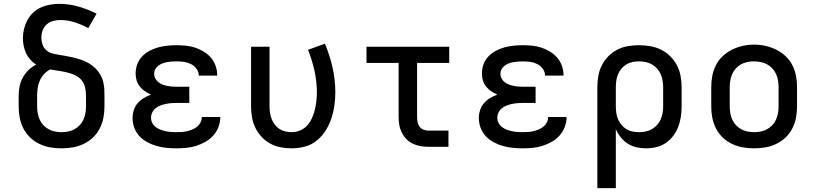

<svg xmlns="http://www.w3.org/2000/svg" viewBox="-20 -763 4240 998"><path d="M300 8Q270 8 241 3Q212 -2 185 -15Q158 -28 136.5 -48.5Q115 -69 101.5 -95.5Q88 -122 82.5 -151Q77 -180 77 -210V-266Q77 -290 82 -314.5Q87 -339 99 -360.5Q111 -382 128.5 -399Q146 -416 168 -427Q151 -438 137.5 -453Q124 -468 115.5 -486.5Q107 -505 103 -525Q99 -545 99 -565Q99 -589 105 -613Q111 -637 122.5 -658.5Q134 -680 152 -697Q170 -714 192 -724Q214 -734 238.5 -738.5Q263 -743 287 -743Q338 -743 387.5 -729Q437 -715 482 -692L439 -617Q405 -635 368.5 -647Q332 -659 294 -659Q274 -659 255.5 -654Q237 -649 222.5 -636Q208 -623 201.5 -604.5Q195 -586 195 -567Q195 -549 201 -531.5Q207 -514 220.5 -502Q234 -490 251.5 -485.5Q269 -481 287 -478Q305 -475 322.5 -472Q340 -469 357.5 -465Q375 -461 392.5 -455.5Q410 -450 426 -442.5Q442 -435 456.5 -424.5Q471 -414 483 -400.5Q495 -387 503.5 -371Q512 -355 516.5 -337.5Q521 -320 522 -302Q523 -284 523 -266V-210Q523 -180 517.5 -151Q512 -122 498.5 -95.5Q485 -69 463.5 -48.5Q442 -28 415 -15Q388 -2 359 3Q330 8 300 8ZM300 -76Q318 -76 335 -79.5Q352 -83 367.5 -91.5Q383 -100 395 -113Q407 -126 414 -142Q421 -158 424 -175Q427 -192 427 -210V-266Q427 -288 422 -309.5Q417 -331 403 -347.5Q389 -364 368.5 -373Q348 -382 327 -387Q306 -392 284 -395Q262 -398 241 -402Q223 -393 209 -378Q195 -363 187 -344.5Q179 -326 176 -306Q173 -286 173 -266V-210Q173 -192 176 -175Q179 -158 186 -142Q193 -126 205 -113Q217 -100 232.5 -91.5Q248 -83 265 -79.5Q282 -76 300 -76Z M897 8Q871 8 845.5 5.5Q820 3 795 -4Q770 -11 746.5 -23.5Q723 -36 705.5 -54.5Q688 -73 678.5 -98Q669 -123 669 -149Q669 -170 675.5 -190.5Q682 -211 695.5 -226.5Q709 -242 727 -253Q745 -264 765 -271Q748 -279 733 -289Q718 -299 706.5 -313.5Q695 -328 690 -345.5Q685 -363 685 -381Q685 -406 693.5 -429Q702 -452 718.5 -469.5Q735 -487 756.5 -498.5Q778 -510 801.5 -516.5Q825 -523 849 -525.5Q873 -528 897 -528Q922 -528 946.5 -525.5Q971 -523 994 -515.5Q1017 -508 1038.5 -495Q1060 -482 1076 -463.5Q1092 -445 1100.5 -421.5Q1109 -398 1109 -373Q1109 -373 1109 -372Q1109 -371 1109 -370H1013Q1013 -371 1013 -371Q1013 -371 1013 -371Q1013 -390 1001 -406Q989 -422 971.5 -430.5Q954 -439 935 -441.5Q916 -444 897 -444Q885 -444 872.5 -443Q860 -442 848 -440Q836 -438 824.5 -433.5Q813 -429 803 -421.5Q793 -414 787 -403Q781 -392 781 -380Q781 -380 781 -380Q781 -380 781 -380Q781 -367 787 -355.5Q793 -344 803 -336Q813 -328 825 -323.5Q837 -319 849.5 -316.5Q862 -314 874.5 -313Q887 -312 900 -312H964V-228H900Q886 -228 871.5 -227Q857 -226 842.5 -223Q828 -220 814.5 -215Q801 -210 789.5 -201Q778 -192 771.5 -178.5Q765 -165 765 -151Q765 -137 771.5 -124Q778 -111 789.5 -102.5Q801 -94 814 -89Q827 -84 841 -81Q855 -78 869 -77Q883 -76 897 -76Q912 -76 926 -77Q940 -78 954 -81.5Q968 -85 981 -90.5Q994 -96 1005 -105Q1016 -114 1022.5 -127Q1029 -140 1029 -155H1125Q1125 -154 1125 -154Q1125 -154 1125 -154Q1125 -128 1115.5 -103Q1106 -78 1088.5 -58.5Q1071 -39 1048 -26Q1025 -13 1000 -5Q975 3 949 5.5Q923 8 897 8Z M1496 8Q1467 8 1438.5 2.5Q1410 -3 1385 -16.5Q1360 -30 1340 -51.5Q1320 -73 1307.5 -98.5Q1295 -124 1290 -152.5Q1285 -181 1285 -210V-520H1381V-210Q1381 -193 1383.5 -176.5Q1386 -160 1392 -144.5Q1398 -129 1408 -115.5Q1418 -102 1432 -93Q1446 -84 1462.5 -80Q1479 -76 1496 -76Q1518 -76 1540 -85Q1562 -94 1577 -111Q1592 -128 1601.5 -149Q1611 -170 1616.5 -192.5Q1622 -215 1624.5 -238Q1627 -261 1627 -284Q1627 -340 1614.5 -396Q1602 -452 1581 -504L1669 -536Q1694 -476 1708.5 -412Q1723 -348 1723 -283Q1723 -249 1718 -214Q1713 -179 1702 -146Q1691 -113 1672 -83.5Q1653 -54 1626 -32Q1599 -10 1565 -1Q1531 8 1496 8Z M2207 0Q2186 0 2165.5 -3.5Q2145 -7 2126 -16Q2107 -25 2092.5 -40Q2078 -55 2068.5 -74Q2059 -93 2055.5 -113.5Q2052 -134 2052 -155V-436H1885V-520H2315V-436H2148V-155Q2148 -142 2150.5 -128.5Q2153 -115 2161 -104.5Q2169 -94 2181.5 -89Q2194 -84 2207 -84H2311V0Z M2697 8Q2671 8 2645.5 5.5Q2620 3 2595 -4Q2570 -11 2546.5 -23.5Q2523 -36 2505.5 -54.5Q2488 -73 2478.5 -98Q2469 -123 2469 -149Q2469 -170 2475.5 -190.5Q2482 -211 2495.5 -226.5Q2509 -242 2527 -253Q2545 -264 2565 -271Q2548 -279 2533 -289Q2518 -299 2506.5 -313.5Q2495 -328 2490 -345.5Q2485 -363 2485 -381Q2485 -406 2493.5 -429Q2502 -452 2518.5 -469.5Q2535 -487 2556.5 -498.5Q2578 -510 2601.5 -516.5Q2625 -523 2649 -525.5Q2673 -528 2697 -528Q2722 -528 2746.5 -525.5Q2771 -523 2794 -515.5Q2817 -508 2838.5 -495Q2860 -482 2876 -463.5Q2892 -445 2900.5 -421.5Q2909 -398 2909 -373Q2909 -373 2909 -372Q2909 -371 2909 -370H2813Q2813 -371 2813 -371Q2813 -371 2813 -371Q2813 -390 2801 -406Q2789 -422 2771.5 -430.5Q2754 -439 2735 -441.5Q2716 -444 2697 -444Q2685 -444 2672.5 -443Q2660 -442 2648 -440Q2636 -438 2624.5 -433.5Q2613 -429 2603 -421.5Q2593 -414 2587 -403Q2581 -392 2581 -380Q2581 -380 2581 -380Q2581 -380 2581 -380Q2581 -367 2587 -355.5Q2593 -344 2603 -336Q2613 -328 2625 -323.5Q2637 -319 2649.5 -316.5Q2662 -314 2674.5 -313Q2687 -312 2700 -312H2764V-228H2700Q2686 -228 2671.5 -227Q2657 -226 2642.5 -223Q2628 -220 2614.5 -215Q2601 -210 2589.5 -201Q2578 -192 2571.5 -178.5Q2565 -165 2565 -151Q2565 -137 2571.5 -124Q2578 -111 2589.5 -102.5Q2601 -94 2614 -89Q2627 -84 2641 -81Q2655 -78 2669 -77Q2683 -76 2697 -76Q2712 -76 2726 -77Q2740 -78 2754 -81.5Q2768 -85 2781 -90.5Q2794 -96 2805 -105Q2816 -114 2822.5 -127Q2829 -140 2829 -155H2925Q2925 -154 2925 -154Q2925 -154 2925 -154Q2925 -128 2915.5 -103Q2906 -78 2888.5 -58.5Q2871 -39 2848 -26Q2825 -13 2800 -5Q2775 3 2749 5.5Q2723 8 2697 8Z M3085 215V-310Q3085 -339 3090 -368Q3095 -397 3108 -423Q3121 -449 3141.5 -470Q3162 -491 3188 -504.5Q3214 -518 3243 -523Q3272 -528 3301 -528Q3330 -528 3359.5 -523Q3389 -518 3415.5 -505Q3442 -492 3463.5 -471Q3485 -450 3498.5 -424Q3512 -398 3517.5 -368.5Q3523 -339 3523 -310V-210Q3523 -183 3519 -156Q3515 -129 3505.5 -104Q3496 -79 3479.5 -57Q3463 -35 3441 -20Q3419 -5 3392 1.5Q3365 8 3338 8Q3313 8 3288.5 2.5Q3264 -3 3243 -16.5Q3222 -30 3206.5 -49.5Q3191 -69 3181 -92V215ZM3301 -76Q3318 -76 3335.5 -79.5Q3353 -83 3368 -91.5Q3383 -100 3395 -113Q3407 -126 3414 -142Q3421 -158 3424 -175.5Q3427 -193 3427 -210V-310Q3427 -327 3424 -344.5Q3421 -362 3414 -378Q3407 -394 3395 -407Q3383 -420 3368 -428.5Q3353 -437 3335.5 -440.5Q3318 -444 3301 -444Q3284 -444 3267 -440.5Q3250 -437 3235.5 -428Q3221 -419 3210 -406Q3199 -393 3192.5 -377Q3186 -361 3183.5 -344Q3181 -327 3181 -310V-210Q3181 -193 3183.5 -176Q3186 -159 3192.5 -143.5Q3199 -128 3210 -114.5Q3221 -101 3235.5 -92Q3250 -83 3267 -79.5Q3284 -76 3301 -76Z M3900 8Q3870 8 3841 3Q3812 -2 3785 -15Q3758 -28 3736.5 -48.5Q3715 -69 3701.5 -95.5Q3688 -122 3682.5 -151Q3677 -180 3677 -210V-310Q3677 -340 3682.5 -369Q3688 -398 3701.5 -424.5Q3715 -451 3737 -471.5Q3759 -492 3785.5 -505Q3812 -518 3841 -524.5Q3870 -531 3900 -531Q3930 -531 3959 -524.5Q3988 -518 4014.5 -505Q4041 -492 4063 -471.5Q4085 -451 4098.5 -424.5Q4112 -398 4117.5 -369Q4123 -340 4123 -310V-210Q4123 -180 4117.5 -151Q4112 -122 4098.5 -95.5Q4085 -69 4063.5 -48.5Q4042 -28 4015 -15Q3988 -2 3959 3Q3930 8 3900 8ZM3900 -76Q3918 -76 3935 -79.5Q3952 -83 3967.5 -91.5Q3983 -100 3995 -113Q4007 -126 4014 -142Q4021 -158 4024 -175Q4027 -192 4027 -210V-310Q4027 -328 4024 -345.5Q4021 -363 4013.5 -379Q4006 -395 3994 -408Q3982 -421 3966.5 -429Q3951 -437 3933.5 -440.5Q3916 -444 3898 -444Q3881 -444 3864 -440.5Q3847 -437 3831.5 -428.5Q3816 -420 3804.5 -407Q3793 -394 3786 -378Q3779 -362 3776 -344.5Q3773 -327 3773 -310V-210Q3773 -192 3776 -175Q3779 -158 3786 -142Q3793 -126 3805 -113Q3817 -100 3832.5 -91.5Q3848 -83 3865 -79.5Q3882 -76 3900 -76Z"/></svg>

Font: Iosevka Custom Medium Extended
Style: Regular
Weight: 500
Width: 7
Monospace: yes
Designer: Belleve Invis
Foundry: Belleve Invis
Version: Version 11.2.4; ttfautohint (v1.8.4)